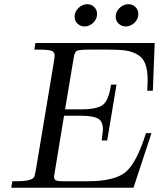

<svg xmlns="http://www.w3.org/2000/svg" viewBox="-20 -886 750 906"><path d="M33.2 0 38.1 -30.8H48.8Q95.7 -30.8 115.2 -35.9Q134.8 -41 139.9 -49.1Q145 -57.1 148.9 -83Q149.9 -89.8 150.9 -94.2L233.9 -591.8Q237.8 -615.7 237.8 -623Q237.8 -642.1 221.4 -647Q205.1 -651.9 157.2 -651.9H142.1L147 -683.1H710L701.2 -458H674.8Q676.8 -490.2 676.8 -504.9Q676.8 -553.7 665.8 -583.7Q654.8 -613.8 628.9 -628.4Q603 -643.1 573.5 -647.5Q543.9 -651.9 493.2 -651.9H404.8Q356.9 -651.9 344.5 -647Q332 -642.1 328.1 -615.2L287.1 -370.1H365.2Q437 -370.1 465.1 -391.1Q493.2 -412.1 503.9 -486.8H529.8L485.8 -223.1H460L465.8 -273.9Q465.8 -314.9 440.9 -327.4Q416 -339.8 362.8 -339.8H282.2Q235.4 -60.1 234.9 -53.2Q234.9 -40 242.9 -35.4Q251 -30.8 272.9 -30.8H394Q519 -30.8 571.5 -73Q624 -115.2 668.9 -257.8H694.8L609.9 0ZM332 -807.1Q332 -831.1 350.6 -848.6Q369.1 -866.2 392.1 -866.2Q411.1 -866.2 424.6 -853Q438 -839.8 438 -819.8Q438 -795.9 419.9 -778.6Q401.9 -761.2 378.9 -761.2Q359.9 -761.2 345.9 -774.2Q332 -787.1 332 -807.1ZM525.9 -807.1Q525.9 -831.1 544.4 -848.6Q563 -866.2 585.9 -866.2Q605 -866.2 618.9 -853Q632.8 -839.8 632.8 -819.8Q632.8 -795.9 614.5 -778.6Q596.2 -761.2 573.2 -761.2Q554.2 -761.2 540 -774.2Q525.9 -787.1 525.9 -807.1Z"/></svg>

Font: CMU Serif Extra
Style: RomanSlanted
Weight: 500
Italic angle: -9.46001°
Version: Version 0.7.0